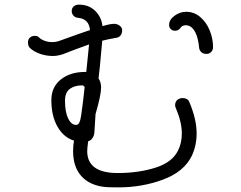

<svg xmlns="http://www.w3.org/2000/svg" viewBox="-20 -796 1040 830"><path d="M798 -356Q830 -281 830 -219Q830 -167 809 -122Q775 -53 684.5 -19.5Q594 14 493 14Q442 14 430 12Q366 4 331 -35.5Q296 -75 296 -143Q296 -168 300 -188Q255 -202 228.5 -248.5Q202 -295 202 -363Q202 -420 243 -452.5Q284 -485 347 -485H353Q363 -580 365 -604Q295 -579 253 -562Q229 -554 209 -554Q178 -554 151 -564Q124 -574 108 -590Q101 -598 101 -613Q101 -626 109.5 -633.5Q118 -641 130 -641Q144 -641 150 -633Q158 -625 173.5 -619.5Q189 -614 206 -614Q221 -614 233 -618Q335 -655 369 -666Q365 -714 318 -719Q305 -720 297.5 -728.5Q290 -737 290 -748Q290 -761 299 -768.5Q308 -776 321 -776Q364 -776 391.5 -749Q419 -722 423 -683Q456 -693 473 -693Q487 -693 497.5 -685Q508 -677 508 -665Q508 -651 500.5 -642Q493 -633 479 -632Q440 -625 422 -620L412 -511L406 -457Q417 -441 417 -417Q417 -385 393 -303L388 -223Q387 -210 380 -199.5Q373 -189 361 -185Q357 -153 357 -143Q357 -48 489 -48Q578 -48 651.5 -71Q725 -94 750 -146Q766 -178 766 -220Q766 -268 740 -329Q737 -335 737 -341Q737 -356 746.5 -364Q756 -372 769 -372Q791 -372 798 -356ZM901 -592Q901 -580 893 -571.5Q885 -563 872 -563Q859 -563 851 -570Q843 -577 841 -588Q837 -632 824 -657Q811 -682 791 -686L784 -687Q775 -687 768.5 -683.5Q762 -680 760 -675Q751 -663 737 -663Q726 -663 718.5 -670Q711 -677 711 -688Q711 -711 734.5 -728Q758 -745 785 -745Q819 -745 845.5 -722.5Q872 -700 886.5 -664.5Q901 -629 901 -592ZM309 -256Q318 -256 323 -266.5Q328 -277 331 -298Q339 -353 346 -420Q341 -427 336 -427Q302 -427 281.5 -411.5Q261 -396 261 -361Q261 -312 274.5 -284Q288 -256 309 -256Z"/></svg>

Font: Tsukimi Rounded
Style: Regular
Weight: 400
Designer: Takashi Funayama
Foundry: Takashi Funayama
Version: Version 1.032; ttfautohint (v1.8.3)